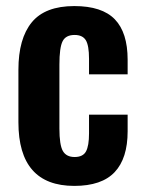

<svg xmlns="http://www.w3.org/2000/svg" viewBox="-20 -607 480 636"><path d="M226.1 8.8Q41 8.8 41 -202.1V-376Q41 -479 85.2 -533Q129.4 -586.9 226.1 -586.9Q317.9 -586.9 360.4 -543Q402.8 -499 402.8 -409.2V-360.8H274.9V-412.1Q274.9 -456.5 264.2 -473.9Q253.4 -491.2 227.1 -491.2Q197.8 -491.2 187.3 -470.2Q176.8 -449.2 176.8 -393.1V-181.2Q176.8 -127 188.2 -106.9Q199.7 -86.9 227.1 -86.9Q254.9 -86.9 264.9 -105.5Q274.9 -124 274.9 -165V-227.1H402.8V-171.9Q402.8 -82.5 359.9 -36.9Q316.9 8.8 226.1 8.8Z"/></svg>

Font: Oswald Medium
Style: Regular
Weight: 500
Designer: Vernon Adams
Foundry: Vernon Adams
Version: Version 4.103